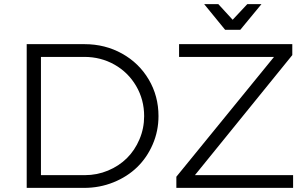

<svg xmlns="http://www.w3.org/2000/svg" viewBox="-20 -914 1491 934"><path d="M1148.9 -769H1075.2L973.1 -894H1042L1111.8 -817.9L1183.1 -894H1252ZM391.1 -699.2Q491.2 -699.2 573.7 -653.3Q656.2 -607.4 703.6 -527.1Q751 -446.8 751 -349.1Q751 -276.9 723.1 -212.2Q695.3 -147.5 647.2 -100.8Q599.1 -54.2 532 -27.1Q464.8 0 389.2 0H109.9V-699.2ZM928.2 -62H1405.8V0H837.9V-54.2L1313 -637.2H851.1V-699.2H1401.9V-646ZM393.1 -62Q452.1 -62 505.4 -84.2Q558.6 -106.4 597.2 -144.5Q635.7 -182.6 658.4 -236.1Q681.2 -289.6 681.2 -349.1Q681.2 -429.2 642.3 -495.6Q603.5 -562 536.9 -599.6Q470.2 -637.2 390.1 -637.2H179.2V-62Z"/></svg>

Font: Montserrat arm Light
Style: Regular
Weight: 300
Designer: Julieta Ulanovsky
Foundry: Julieta Ulanovsky
Version: Version 6.000;PS 006.000;hotconv 1.0.88;makeotf.lib2.5.64775